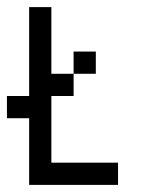

<svg xmlns="http://www.w3.org/2000/svg" viewBox="-82 -520 415 540"><path d="M62.5 -250V-312.5H125V-250ZM125 -312.5V-375H187.5V-312.5ZM-62.5 -187.5V-250H0V-187.5ZM0 -437.5V-500H62.5V-437.5ZM0 -375V-437.5H62.5V-375ZM0 -312.5V-375H62.5V-312.5ZM0 -250V-312.5H62.5V-250ZM0 -187.5V-250H62.5V-187.5ZM0 -125V-187.5H62.5V-125ZM0 -62.5V-125H62.5V-62.5ZM0 0V-62.5H62.5V0ZM62.5 0V-62.5H125V0ZM125 0V-62.5H187.5V0ZM187.5 0V-62.5H250V0Z"/></svg>

Font: AprilSans
Style: Regular
Weight: 400
Designer: typesprite
Version: Version 1.001;PS 001.001;hotconv 1.0.88;makeotf.lib2.5.64775